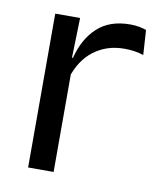

<svg xmlns="http://www.w3.org/2000/svg" viewBox="-63 -548 500 600"><g transform="rotate(10 186.5 -248.0)"><path d="M143.2 -298.3 124.7 -360.9 144.7 -361.9Q160.4 -424 199.4 -459.8Q238.4 -495.6 302.9 -495.6Q319.2 -495.6 331.9 -493.1Q344.6 -490.6 354.4 -487.2L359.4 -408.3Q347.2 -412.7 331.8 -415.2Q316.4 -417.7 298.2 -417.7Q243 -417.7 202.2 -387.1Q161.5 -356.6 143.2 -298.3ZM66.1 0V-488.2H145L141 -344L147 -338V0Z"/></g></svg>

Font: Anek Latin Medium
Style: Regular
Weight: 500
Designer: Yesha Goshar
Foundry: Ek Type
Version: Version 1.003